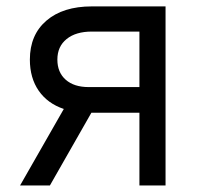

<svg xmlns="http://www.w3.org/2000/svg" viewBox="-20 -565 601 585"><path d="M404.8 0V-221.6H258.5L132.1 0H41.2L174.4 -233Q125 -249.6 98 -288.5Q71 -327.4 71 -383.5Q71 -458.8 121.4 -502.1Q171.9 -545.5 259.9 -545.5H484.4V0ZM404.8 -299.7V-468.8H259.9Q210.9 -468.8 182.9 -446Q154.8 -423.3 154.8 -383.5Q154.8 -344.5 180.2 -322.1Q205.6 -299.7 250 -299.7Z"/></svg>

Font: Inter Alia
Style: Regular
Weight: 400
Designer: Rasmus Andersson (Latin, Greek, Cyrillic etc.) and Evan from Shavian.info (Shavian, old style figures)
Foundry: Shavian.info
Version: Version 0.001;git-37ab20767